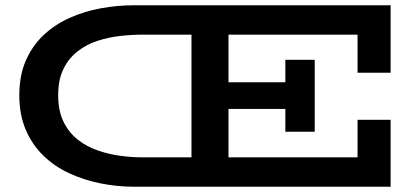

<svg xmlns="http://www.w3.org/2000/svg" viewBox="-20 -706 1589 726"><path d="M485 0Q423 0 360.5 -12.5Q298 -25 242.5 -50.5Q187 -76 144.5 -117Q102 -158 77.5 -215Q53 -272 53 -346Q53 -420 77.5 -476.5Q102 -533 144.5 -573Q187 -613 242.5 -638Q298 -663 360.5 -674.5Q423 -686 485 -686H1457V-431H1332V-575H519Q478 -575 434 -570Q390 -565 348.5 -551.5Q307 -538 273.5 -512Q240 -486 220 -445.5Q200 -405 200 -346Q200 -287 220 -246Q240 -205 273.5 -178.5Q307 -152 348.5 -137.5Q390 -123 434 -117Q478 -111 519 -111H1332V-253H1457V0ZM704 -61V-615H844V-61ZM758 -294V-395H1122V-294ZM1059 -208V-480H1170V-208Z"/></svg>

Font: BioRhyme SemiExpanded
Style: Bold
Weight: 700
Width: 6
Designer: Aoife Mooney
Foundry: Aoife Mooney Type
Version: Version 1.600;gftools[0.9.33]